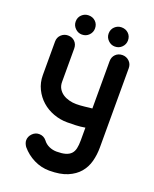

<svg xmlns="http://www.w3.org/2000/svg" viewBox="-162 -974 863 1073"><g transform="rotate(20 269.5 -437.5)"><path d="M176 -769Q153 -769 136 -786Q119 -803 119 -826Q119 -851 136 -867Q153 -883 176 -883Q201 -883 217.5 -867Q234 -851 234 -826Q234 -803 217.5 -786Q201 -769 176 -769ZM372 -769Q349 -769 332 -786Q315 -803 315 -826Q315 -851 332 -867Q349 -883 372 -883Q397 -883 413.5 -867Q430 -851 430 -826Q430 -803 413.5 -786Q397 -769 372 -769ZM487 -211Q487 -167 476.5 -127.5Q466 -88 440.5 -58Q415 -28 372.5 -10Q330 8 265 8Q217 8 173.5 -13.5Q130 -35 99 -72Q86 -91 86 -108Q86 -130 103 -147.5Q120 -165 143 -165Q170 -165 187 -144Q201 -125 222.5 -115.5Q244 -106 267 -106Q299 -106 319.5 -112Q340 -118 352 -130.5Q364 -143 368.5 -163Q373 -183 373 -211V-287Q345 -282 317.5 -281Q290 -280 267 -280Q225 -280 185.5 -294.5Q146 -309 116 -335.5Q86 -362 67.5 -399.5Q49 -437 49 -482V-681Q49 -706 66 -722Q83 -738 106 -738Q131 -738 147 -722Q163 -706 163 -681V-483Q163 -460 173 -443Q183 -426 199.5 -415Q216 -404 237 -398.5Q258 -393 279 -393Q302 -393 328 -396L373 -401V-682Q373 -707 389 -723Q405 -739 430 -739Q453 -739 470 -723Q487 -707 487 -682Z"/></g></svg>

Font: VDS
Style: Bold
Weight: 700
Designer: artmaker
Foundry: artmaker
Version: Version 1.000 2009 initial release